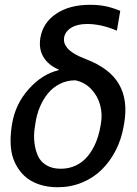

<svg xmlns="http://www.w3.org/2000/svg" viewBox="-20 -781 580 811"><path d="M150.6 -621.4Q161.2 -685 217.3 -722.8Q273.4 -760.7 360.1 -760.7Q397 -760.7 426.3 -754.6Q455.6 -748.6 487.9 -735.1L473.7 -651.3Q408 -679.7 348 -679.7Q306.5 -679.7 280.9 -663.9Q255.3 -648.1 250.7 -622.2Q248.9 -611.5 251.6 -601.4Q254.3 -591.3 263.3 -579.4Q272.4 -567.5 292.6 -555Q312.9 -542.6 343 -531.2Q443.5 -492.9 482.6 -425.2Q521.7 -357.6 504.3 -258.5L502.1 -246.4Q492.5 -191.8 468.4 -144.9Q444.2 -98 408.9 -63.6Q373.6 -29.1 325.8 -9.6Q278.1 9.9 223.7 9.9Q179.3 9.9 143.3 -2.7Q107.2 -15.3 83.1 -38Q58.9 -60.7 43.7 -92.5Q28.4 -124.3 25.6 -163Q22.7 -201.7 29.1 -245.7L31.2 -258.5Q45.1 -342 101.6 -405Q158 -468 227.3 -484.4L228 -487.2Q184.3 -505.7 163.5 -540.3Q142.8 -574.9 150.6 -621.4ZM129.3 -258.5 127.8 -248.6Q121.4 -211.6 125.4 -178.8Q129.3 -146 140.8 -121.4Q152.3 -96.9 176.8 -82.6Q201.3 -68.2 236.5 -68.2Q271.3 -68.2 300.4 -82Q329.5 -95.9 350 -120.6Q370.4 -145.2 383.9 -176.8Q397.4 -208.5 404.1 -246.4L406.2 -258.5Q413.4 -298.3 403.1 -337Q392.8 -375.7 365.2 -404.7Q337.7 -433.6 298.3 -441.8Q263.1 -441.8 233.5 -427Q203.8 -412.3 182.9 -386.9Q161.9 -361.5 148.3 -328.8Q134.6 -296.2 129.3 -258.5Z"/></svg>

Font: Karasuma Gothic
Style: Italic
Weight: 400
Italic angle: -9.39999°
Designer: Rasmus Andersson / Ryoko Nishizuka
Foundry: Genbu
Version: Version 1.00